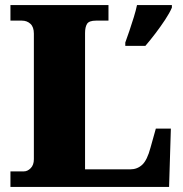

<svg xmlns="http://www.w3.org/2000/svg" viewBox="-20 -734 717 754"><path d="M21 0V-61H74Q88 -61 100.5 -73.5Q113 -86 113 -109V-602Q113 -628 99.5 -640.5Q86 -653 66 -653H21V-714H406V-653H357Q330 -653 322 -640.5Q314 -628 314 -604V-69H492Q519 -69 538.5 -87Q558 -105 571 -154L592 -229H651L644 0ZM472 -567Q479 -586 488 -612.5Q497 -639 505.5 -666.5Q514 -694 518 -714H655V-704Q646 -683 628.5 -656.5Q611 -630 590.5 -603Q570 -576 551 -554H472Z"/></svg>

Font: Noto Serif Hentaigana Black
Style: Regular
Weight: 900
Designer: Kazuhiro Yamada
Foundry: nipponia
Version: Version 1.000; ttfautohint (v1.8.4.7-5d5b)